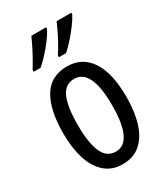

<svg xmlns="http://www.w3.org/2000/svg" viewBox="-192 -853 828 949"><g transform="rotate(-30 222.5 -378.0)"><path d="M403 -269Q403 -186 383.5 -123Q364 -60 324 -25Q284 10 221 10Q162 10 122 -25Q82 -60 62 -122.5Q42 -185 42 -269Q42 -402 86 -474.5Q130 -547 223 -547Q309 -547 356 -476.5Q403 -406 403 -269ZM125 -269Q125 -166 148.5 -113.5Q172 -61 223 -61Q321 -61 321 -269Q321 -476 223 -476Q171 -476 148 -424.5Q125 -373 125 -269ZM375 -757Q364 -735 342.5 -706Q321 -677 296.5 -650Q272 -623 253 -606H212V-617Q227 -639 243 -668Q259 -697 272 -724Q285 -751 291 -766H375ZM231 -757Q214 -723 178.5 -680Q143 -637 107 -606H68V-617Q83 -641 98.5 -669Q114 -697 127 -723.5Q140 -750 147 -766H231Z"/></g></svg>

Font: Noto Sans Gurmukhi ExtraCondensed
Style: Regular
Weight: 400
Width: 2
Designer: Jelle Bosma - Monotype Design Team
Foundry: Monotype Imaging Inc.
Version: Version 2.004; ttfautohint (v1.8.4.7-5d5b)